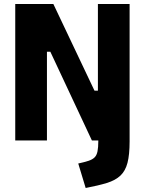

<svg xmlns="http://www.w3.org/2000/svg" viewBox="-20 -700 723 957"><path d="M407 237 370 115Q402 108 421.5 101.5Q441 95 451.5 84.5Q462 74 466 54.5Q470 35 470 3V-26H626V5Q626 71 615.5 111.5Q605 152 580 175.5Q555 199 512.5 212Q470 225 407 237ZM56 0V-680H246L451 -248H468V-680H626V0H438L231 -442H214V0Z"/></svg>

Font: Cairo Play ExtraBold
Style: Regular
Weight: 800
Version: Version 3.119